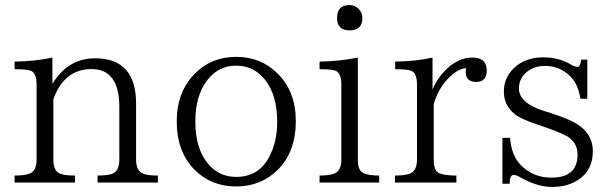

<svg xmlns="http://www.w3.org/2000/svg" viewBox="-20 -738 2438 766"><path d="M609.9 -9.8H369.1V-37.6Q401.4 -37.6 422.9 -43Q456.1 -51.8 456.1 -101.1V-311Q456.1 -462.4 345.2 -462.4Q236.3 -462.4 192.9 -342.3V-101.1Q192.9 -55.2 220.2 -44.9Q239.7 -37.6 279.3 -37.6V-9.8H38.1V-37.6Q73.7 -37.6 93.3 -43.9Q126 -52.7 126 -101.1V-399.9Q126 -447.3 102.1 -456.1Q85.4 -461.9 38.1 -461.9V-492.2Q124 -493.7 189 -508.3V-403.3Q250.5 -505.4 359.4 -505.4Q522.9 -505.4 522.9 -325.2V-101.1Q522.9 -55.7 551.8 -44.9Q569.8 -37.6 609.9 -37.6Z M922.4 -511.2Q1021 -511.2 1087.9 -444.3Q1160.2 -372.1 1160.2 -255.4Q1160.2 -132.3 1087.9 -60.1Q1020.5 5.9 922.4 5.9Q823.2 5.9 756.8 -60.1Q685.1 -132.3 685.1 -253.4Q685.1 -372.1 758.3 -445.3Q824.2 -511.2 922.4 -511.2ZM922.4 -476.1Q848.1 -476.1 803.2 -413.1Q759.3 -352.5 759.3 -252.9Q759.3 -148.4 807.1 -88.4Q851.1 -32.2 922.4 -32.2Q1011.2 -32.2 1053.2 -110.4Q1085.9 -171.9 1085.9 -252Q1085.9 -357.4 1038.1 -418.9Q993.2 -476.1 922.4 -476.1Z M1374.5 -717.8Q1396 -717.8 1410.6 -702.6Q1425.8 -687.5 1425.8 -666.5Q1425.8 -616.7 1374.5 -616.7Q1324.7 -616.7 1324.7 -666.5Q1324.7 -717.8 1374.5 -717.8ZM1492.7 -9.8H1254.9V-37.6Q1287.6 -37.6 1308.6 -43.9Q1341.8 -52.7 1341.8 -101.1V-399.9Q1341.8 -447.3 1317.9 -456.1Q1302.7 -461.9 1254.9 -461.9V-492.2Q1336.4 -493.7 1407.7 -508.3V-101.1Q1407.7 -56.2 1430.7 -46.9Q1453.1 -37.6 1492.7 -37.6Z M1705.6 -380.9Q1728 -435.1 1775.9 -475.1Q1817.9 -508.3 1864.7 -508.3Q1921.9 -508.3 1921.9 -457Q1921.9 -411.1 1879.9 -411.1Q1837.9 -411.1 1837.9 -452.1Q1837.9 -455.6 1839.8 -466.3Q1800.8 -462.9 1759.8 -416Q1727.1 -377.9 1710.4 -323.2V-101.1Q1710.4 -55.7 1732.4 -46.9Q1755.4 -37.6 1800.8 -37.6V-9.8H1555.7V-37.6Q1591.3 -37.6 1610.8 -43.9Q1643.6 -52.7 1643.6 -101.1V-399.9Q1643.6 -447.3 1619.6 -456.1Q1603 -461.9 1556.6 -461.9V-492.2Q1642.1 -493.7 1705.6 -508.3Z M2295.4 -344.2Q2287.6 -400.9 2255.4 -433.1Q2213.4 -475.1 2154.3 -475.1Q2105.5 -475.1 2073.2 -443.4Q2050.3 -418.5 2050.3 -385.3Q2050.3 -326.7 2151.4 -294.9L2177.2 -287.1Q2260.7 -260.3 2295.4 -233.9Q2345.2 -196.3 2345.2 -134.3Q2345.2 -60.1 2289.1 -22Q2245.6 7.8 2182.1 7.8Q2126 7.8 2062.5 -26.9Q2040.5 -40 2029.3 -40Q2013.2 -40 2013.2 -4.9H1984.4V-188H2015.1Q2020 -117.7 2058.1 -79.1Q2106.9 -29.3 2180.2 -29.3Q2284.2 -29.3 2284.2 -121.1Q2284.2 -162.1 2253.4 -187Q2232.4 -203.6 2156.2 -230L2126.5 -240.2Q2057.6 -263.2 2034.2 -282.2Q1990.2 -316.9 1990.2 -373Q1990.2 -427.7 2031.2 -467.3Q2076.2 -509.3 2148.4 -509.3Q2210.9 -509.3 2260.3 -479Q2274.4 -471.2 2284.2 -471.2Q2295.4 -471.2 2298.3 -500H2323.2V-344.2Z"/></svg>

Font: I.MingCP
Style: Regular
Weight: 400
Designer: I.Font Project
Version: Version 8.000; Sep 06, 2022